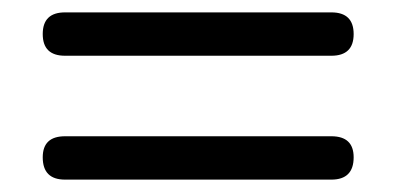

<svg xmlns="http://www.w3.org/2000/svg" viewBox="-20 -442 640 310"><path d="M85 -352Q49 -352 49 -387Q49 -422 85 -422H515Q551 -422 551 -387Q551 -352 515 -352ZM85 -152Q49 -152 49 -188Q49 -222 85 -222H515Q551 -222 551 -188Q551 -152 515 -152Z"/></svg>

Font: Chiron GoRound TC
Style: Regular
Weight: 400
Designer: Ryoko NISHIZUKA 西塚涼子 (kana, bopomofo & ideographs); Paul D. Hunt (Latin, Greek & Cyrillic); Sandoll Communications 산돌커뮤니
Foundry: Adobe
Version: Version 1.000;hotconv 1.1.1;makeotfexe 2.6.0